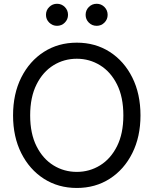

<svg xmlns="http://www.w3.org/2000/svg" viewBox="-20 -959 792 991"><path d="M376.5 11.2Q280.8 11.2 206.5 -36.4Q132.3 -84 89.8 -168.5Q47.4 -252.9 47.4 -363.3Q47.4 -474.6 89.8 -559.1Q132.3 -643.6 206.5 -691.2Q280.8 -738.8 376.5 -738.8Q472.2 -738.8 546.4 -691.2Q620.6 -643.6 662.8 -559.1Q705.1 -474.6 705.1 -363.3Q705.1 -252.9 662.8 -168.5Q620.6 -84 546.4 -36.4Q472.2 11.2 376.5 11.2ZM376.5 -71.8Q441.9 -71.8 496.6 -105.5Q551.3 -139.2 584 -204.3Q616.7 -269.5 616.7 -363.3Q616.7 -458 584 -523.2Q551.3 -588.4 496.6 -622.1Q441.9 -655.8 376.5 -655.8Q310.5 -655.8 255.9 -622.1Q201.2 -588.4 168.5 -522.9Q135.7 -457.5 135.7 -363.3Q135.7 -269.5 168.5 -204.3Q201.2 -139.2 255.9 -105.5Q310.5 -71.8 376.5 -71.8ZM479 -825.7Q455.1 -825.7 438.5 -842.3Q421.9 -858.9 421.9 -882.3Q421.9 -906.2 438.5 -922.9Q455.1 -939.5 479 -939.5Q502.4 -939.5 519 -922.9Q535.6 -906.2 535.6 -882.3Q535.6 -858.9 519 -842.3Q502.4 -825.7 479 -825.7ZM274.4 -825.7Q251 -825.7 234.1 -842.3Q217.3 -858.9 217.3 -882.3Q217.3 -906.2 234.1 -922.9Q251 -939.5 274.4 -939.5Q297.9 -939.5 314.5 -922.9Q331.1 -906.2 331.1 -882.3Q331.1 -858.9 314.5 -842.3Q297.9 -825.7 274.4 -825.7Z"/></svg>

Font: Inter 28pt
Style: Regular
Weight: 400
Designer: Rasmus Andersson
Foundry: rsms
Version: Version 4.001;git-66647c0bb